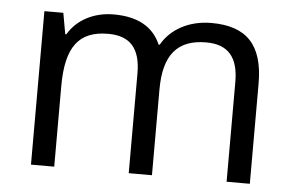

<svg xmlns="http://www.w3.org/2000/svg" viewBox="-44 -606 1017 667"><g transform="rotate(5 465.0 -272.5)"><path d="M849.1 0V-349.1C849.1 -485.8 789.1 -544.9 668 -544.9C590.3 -544.9 526.9 -510.3 495.1 -454.1H491.2C465.3 -514.6 410.6 -544.9 327.1 -544.9C258.3 -544.9 199.7 -514.2 168.9 -461.9H165L151.9 -535.2H85.9V0H167V-280.8C167 -419.4 212.4 -476.1 314 -476.1C391.6 -476.1 426.8 -433.6 426.8 -348.1V0H507.8V-298.8C507.8 -419.4 554.7 -476.1 655.8 -476.1C732.4 -476.1 768.1 -433.6 768.1 -348.1V0Z"/></g></svg>

Font: Open Sans
Style: Regular
Weight: 400
Foundry: Ascender Corporation
Version: Version 1.100;PS 001.100;hotconv 1.0.88;makeotf.lib2.5.64775